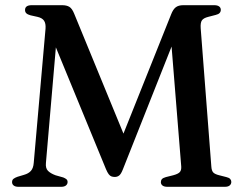

<svg xmlns="http://www.w3.org/2000/svg" viewBox="-20 -720 938 740"><path d="M472.5 -164.5 432 -145.5 639.5 -664.5Q647 -684 657.5 -692Q668 -700 686.5 -700H805.5Q818 -700 824.5 -695.2Q831 -690.5 831 -682Q831 -675 826.5 -670Q822 -665 811.5 -662.5L782.5 -655Q764.5 -650.5 758.2 -641.5Q752 -632.5 753.5 -611L794.5 -78.5Q795.5 -62 802 -55.2Q808.5 -48.5 825 -44.5L852.5 -37.5Q863 -35 867.2 -30.2Q871.5 -25.5 871.5 -19Q871.5 -10.5 865.2 -5.2Q859 0 846.5 0H625.5Q612.5 0 606.2 -5Q600 -10 600 -18Q600 -25 604.2 -29.8Q608.5 -34.5 619.5 -37.5L647.5 -44.5Q666.5 -49.5 673 -56.8Q679.5 -64 678.5 -78.5L635 -618.5L673 -620.5L453.5 -67Q446.5 -49 439.2 -43.5Q432 -38 422.5 -38Q415.5 -38 409.8 -40Q404 -42 399 -48.5Q394 -55 388.5 -68L166.5 -607.5L203 -626.5L157 -92Q155 -71.5 165 -61.5Q175 -51.5 194 -44.5L224 -36Q231.5 -33 236 -29.2Q240.5 -25.5 240.5 -18.5Q240.5 -10.5 234.2 -5.2Q228 0 215.5 0H51.5Q39 0 32.8 -5Q26.5 -10 26.5 -18Q26.5 -26.5 32 -30.8Q37.5 -35 47 -38.5L72 -46Q90 -51 99.2 -61.5Q108.5 -72 110 -92L155.5 -609.5Q157 -629.5 149.8 -640.2Q142.5 -651 124.5 -655L97.5 -661Q86.5 -664 81.5 -668.8Q76.5 -673.5 76.5 -681.5Q76.5 -700 102.5 -700H219.5Q237 -700 247.5 -693.5Q258 -687 266 -667Z"/></svg>

Font: Fraunces Wonky
Style: Regular
Weight: 400
Version: Version 1.000;[b76b70a41]